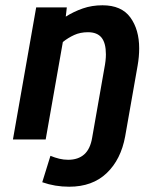

<svg xmlns="http://www.w3.org/2000/svg" viewBox="-20 -528 619 727"><path d="M454 -12Q438 76 384 127.5Q330 179 242 179Q188 179 140 162L171 62Q188 69 204.5 73Q221 77 238 77Q276 77 299 56.5Q322 36 329 -7L375 -269Q381 -299 381 -322Q381 -365 364.5 -385.5Q348 -406 313 -406Q284 -406 261 -395.5Q238 -385 218 -369L153 0H29L117 -500H233L229 -465Q259 -484 293.5 -496Q328 -508 368 -508Q440 -508 473.5 -462Q507 -416 507 -345Q507 -329 505.5 -312.5Q504 -296 501 -279Z"/></svg>

Font: Cabin VF Beta
Style: Italic
Weight: 400
Italic angle: -7°
Designer: Pablo Impallari
Foundry: Pablo Impallari. http://www.impallari.com Igino Marini. http://www.ikern.com
Version: Version 2.300